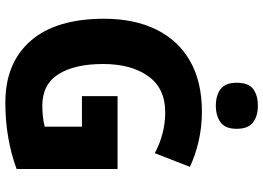

<svg xmlns="http://www.w3.org/2000/svg" viewBox="-153 -820 983 717"><g transform="rotate(90 338.5 -461.5)"><path d="M339 -409H611V-32Q557 -12 495 -1Q433 10 363 10Q215 10 132.5 -84.5Q50 -179 50 -359Q50 -471 90 -553Q130 -635 207.5 -679.5Q285 -724 397 -724Q455 -724 508.5 -711.5Q562 -699 603 -679L552 -548Q519 -566 480 -576.5Q441 -587 399 -587Q310 -587 264.5 -523.5Q219 -460 219 -355Q219 -249 257 -188.5Q295 -128 375 -128Q397 -128 417.5 -130.5Q438 -133 453 -137V-276H339ZM375 -933Q413 -933 437 -915Q461 -897 461 -854Q461 -811 436.5 -793.5Q412 -776 375 -776Q337 -776 313 -793.5Q289 -811 289 -854Q289 -898 312.5 -915.5Q336 -933 375 -933Z"/></g></svg>

Font: Noto Sans Armenian SemiCondensed ExtraBold
Style: Regular
Weight: 800
Width: 4
Designer: Monotype Design Team
Foundry: Monotype Imaging Inc.
Version: Version 2.008; ttfautohint (v1.8.4.7-5d5b)